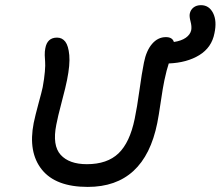

<svg xmlns="http://www.w3.org/2000/svg" viewBox="-20 -777 863 751"><path d="M323.2 -45.9Q197.8 -45.9 143.6 -113.8Q89.4 -181.6 111.8 -295.9Q117.7 -324.7 130.6 -372.1Q143.6 -419.4 147 -436Q153.3 -470.2 155.5 -496.8Q157.7 -523.4 156.5 -534.9Q155.3 -546.4 155 -561.5Q154.8 -576.7 157.2 -587.9Q164.6 -629.9 203.1 -629.9Q223.1 -629.9 235.4 -614Q247.6 -598.1 251 -561.3Q254.4 -524.4 242.2 -463.9Q237.8 -440.4 221.7 -379.4Q205.6 -318.4 200.2 -289.1Q184.1 -208 217.3 -171.4Q250.5 -134.8 319.8 -134.8Q399.4 -134.8 443.6 -177.2Q487.8 -219.7 506.8 -312Q516.1 -356.4 525.4 -423.8Q534.7 -491.2 543 -532.2Q552.2 -579.1 575 -605.5Q597.7 -631.8 628.9 -631.8Q654.3 -631.8 660.2 -612.8Q689.5 -617.2 706.8 -629.4Q724.1 -641.6 728 -659.2Q730.5 -673.8 725.3 -693.1Q720.2 -712.4 722.2 -723.1Q725.1 -738.3 736.8 -747.6Q748.5 -756.8 766.1 -756.8Q797.9 -756.8 813.5 -725.8Q829.1 -694.8 818.8 -647Q808.1 -591.3 759.8 -561.5Q711.4 -531.7 640.1 -528.8Q631.8 -504.4 623 -462.9Q617.2 -436 608.9 -379.2Q600.6 -322.3 595.2 -295.9Q544.9 -45.9 323.2 -45.9Z"/></svg>

Font: Shantell Sans Irregular Bouncy
Style: Italic
Weight: 400
Italic angle: -11.31°
Designer: Stephen Nixon, Anya Danilova, Shantell Martin
Foundry: Arrow Type
Version: Version 1.006;[9816181b4]